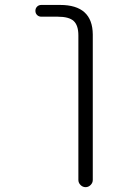

<svg xmlns="http://www.w3.org/2000/svg" viewBox="-20 -565 540 781"><path d="M148.4 -497.1Q137.7 -497.1 130.9 -503.9Q124 -510.7 124 -521Q124 -531.2 130.9 -538.1Q137.7 -544.9 148.4 -544.9H224.6Q356.4 -544.9 357.4 -424.8V167Q357.4 178.7 348.6 187.5Q339.8 196.3 328.1 196.3Q316.4 196.3 307.6 187.5Q298.8 178.7 298.8 167V-420.9Q298.8 -461.9 279.8 -479.5Q260.7 -497.1 214.8 -497.1Z"/></svg>

Font: Rounded Mgen+ 2m light
Style: Regular
Weight: 200
Designer: [Source Han Sans]
Ryoko NISHIZUKA  (kana & ideographs); Paul D. Hunt (Latin, Greek & Cyrillic); Wenlong ZHANG  (bopomofo
Version: Version 1.059.20150602